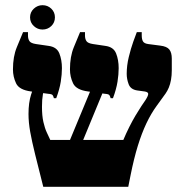

<svg xmlns="http://www.w3.org/2000/svg" viewBox="-20 -721 713 741"><path d="M147 0Q128 -75 115.5 -125.5Q103 -176 96.5 -212.5Q90 -249 90 -281Q90 -325 100 -356Q110 -387 122 -421L160 -407Q157 -401 153 -388.5Q149 -376 145.5 -356.5Q142 -337 142 -309Q142 -274 147.5 -250Q153 -226 160.5 -210Q168 -194 174 -181H456Q467 -207 479 -231Q491 -255 503.5 -276Q516 -297 526 -312L541 -334Q552 -351 552 -358.5Q552 -366 538 -368L509 -372Q484 -376 476.5 -396Q469 -416 469 -436Q469 -468 477 -501Q485 -534 494.5 -560.5Q504 -587 508 -597H527V-585Q527 -569 532 -561Q537 -553 552 -551L598 -545Q624 -542 633.5 -530Q643 -518 643 -495V-450Q643 -430 640 -413Q637 -396 631.5 -383Q626 -370 619 -360L585 -313Q563 -283 545 -245Q527 -207 512 -158.5Q497 -110 484 -45L475 0ZM222 -113 351 -424 398 -416 273 -113ZM188 -342Q186 -350 183 -354Q180 -358 166 -359L100 -368Q54 -374 42 -399.5Q30 -425 30 -453Q30 -503 45 -539Q60 -575 69 -597H88V-584Q88 -571 93.5 -562.5Q99 -554 119 -551L167 -544Q199 -540 209 -515Q219 -490 219 -458Q219 -434 214.5 -405.5Q210 -377 197 -342ZM407 -342Q405 -350 402 -354Q399 -358 385 -359L320 -368Q274 -374 262 -399.5Q250 -425 250 -453Q250 -503 265 -539Q280 -575 289 -597H308V-584Q308 -571 313.5 -562.5Q319 -554 339 -551L386 -544Q418 -540 428 -515Q438 -490 438 -458Q438 -434 433.5 -405.5Q429 -377 416 -342ZM144 -607Q125 -607 110.5 -620.5Q96 -634 96 -654Q96 -674 110.5 -687.5Q125 -701 144 -701Q164 -701 178 -687.5Q192 -674 192 -654Q192 -634 178 -620.5Q164 -607 144 -607Z"/></svg>

Font: Frank Ruhl Libre Black
Style: Regular
Weight: 900
Designer: Yanek Iontef
Foundry: Fontef
Version: Version 6.004